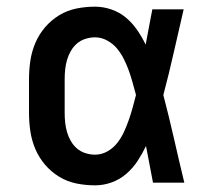

<svg xmlns="http://www.w3.org/2000/svg" viewBox="-20 -548 640 576"><path d="M265 8Q237 8 209.5 2.5Q182 -3 158 -17.5Q134 -32 115.5 -53.5Q97 -75 86 -101Q75 -127 71 -154.5Q67 -182 67 -210V-310Q67 -338 71 -365.5Q75 -393 86 -419Q97 -445 115.5 -466.5Q134 -488 158 -502.5Q182 -517 209.5 -522.5Q237 -528 265 -528Q290 -528 314.5 -519.5Q339 -511 358 -495Q377 -479 391.5 -458Q406 -437 417 -414Q422 -441 427 -467.5Q432 -494 437 -520H531Q516 -456 501.5 -391.5Q487 -327 470 -263Q487 -198 502 -132Q517 -66 533 0H439Q434 -27 428.5 -55Q423 -83 418 -110Q407 -87 393 -65.5Q379 -44 359.5 -27Q340 -10 315.5 -1Q291 8 265 8ZM265 -84Q285 -84 302.5 -94Q320 -104 332 -119.5Q344 -135 352 -152.5Q360 -170 366.5 -188.5Q373 -207 378 -225.5Q383 -244 388 -263Q383 -281 378 -299.5Q373 -318 366.5 -336Q360 -354 351.5 -371Q343 -388 331 -402.5Q319 -417 301.5 -426.5Q284 -436 265 -436Q251 -436 236.5 -431.5Q222 -427 211 -417.5Q200 -408 192.5 -395Q185 -382 181 -368Q177 -354 175.5 -339.5Q174 -325 174 -310V-210Q174 -195 175.5 -180.5Q177 -166 181 -152Q185 -138 192.5 -125Q200 -112 211 -102.5Q222 -93 236.5 -88.5Q251 -84 265 -84Z"/></svg>

Font: Iosevka Semibold Extended
Style: Regular
Weight: 600
Width: 7
Monospace: yes
Designer: Belleve Invis
Foundry: Belleve Invis
Version: Version 32.5.0; ttfautohint (v1.8.4)